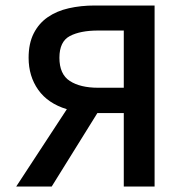

<svg xmlns="http://www.w3.org/2000/svg" viewBox="-20 -678 622 698"><path d="M430 -567H337Q272 -567 234 -547Q196 -527 196 -468Q196 -408 234 -383.5Q272 -359 337 -359H430ZM223 -281Q154 -302 119 -351.5Q84 -401 84 -468Q84 -520 102.5 -556.5Q121 -593 153.5 -615.5Q186 -638 230 -648Q274 -658 325 -658H542V0H430V-267H334L168 0H39Z"/></svg>

Font: Codetta
Style: Bold
Weight: 700
Designer: Ulrich Proeller
Foundry: PROSA GmbH
Version: Version 2.00;September 29, 2018;FontCreator 11.5.0.2427 64-b